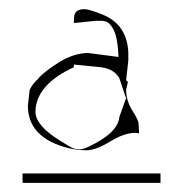

<svg xmlns="http://www.w3.org/2000/svg" viewBox="-20 -691 409 420"><path d="M259.8 -511.7 255.9 -495.1Q255.9 -470.7 269.5 -449.2Q283.2 -427.7 283.2 -419.9L284.2 -399.4L275.4 -400.4Q252 -400.4 220.7 -381.3Q189.5 -362.3 168.9 -362.3Q148.4 -362.3 128.9 -367.2Q41 -389.6 41 -460L44.9 -494.1Q50.8 -507.8 64.5 -519.5V-520.5Q79.1 -536.1 109.9 -555.2Q140.6 -574.2 171.9 -575.2L239.3 -566.4L238.3 -581.1Q236.3 -606.4 231.4 -619.1Q226.6 -631.8 219.2 -639.2Q211.9 -646.5 196.3 -645.5H189.5L141.6 -640.6V-646.5Q141.6 -659.2 146 -664.6Q150.4 -669.9 161.1 -670.9H165Q174.8 -670.9 204.1 -659.2Q257.8 -637.7 260.7 -576.2V-558.6L255.9 -515.6ZM29.3 -311.5H331.1V-291H29.3ZM57.6 -449.2V-446.3Q57.6 -431.6 70.8 -416Q84 -400.4 108.9 -384.8Q133.8 -369.1 140.1 -366.7Q146.5 -364.3 154.3 -364.3Q162.1 -364.3 173.8 -370.1Q238.3 -400.4 241.2 -435.5L255.9 -476.6L253.9 -481.4L240.2 -522.5H239.3Q228.5 -540 201.2 -543.9L141.6 -549.8V-543.9Q60.5 -506.8 57.6 -449.2Z"/></svg>

Font: Drukaatie burti
Style: Thin
Weight: 100
Version: Version 0.14